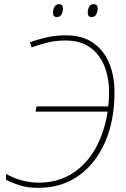

<svg xmlns="http://www.w3.org/2000/svg" viewBox="-20 -894 605 924"><path d="M164 10Q114 10 78.5 -1Q43 -12 9 -29V-57Q43 -38 83 -26.5Q123 -15 166 -15Q256 -15 325 -57.5Q394 -100 438 -177Q482 -254 498 -357H151L156 -382H501Q503 -398 504 -415Q505 -432 505 -448Q505 -522 481.5 -578.5Q458 -635 411.5 -667Q365 -699 295 -699Q245 -699 205.5 -688.5Q166 -678 132 -666L124 -690Q156 -703 201 -713.5Q246 -724 298 -724Q376 -724 428 -688Q480 -652 505.5 -590Q531 -528 531 -450Q531 -313 485.5 -209.5Q440 -106 358 -48Q276 10 164 10ZM421 -812Q402 -812 402 -833Q402 -846 408 -860Q414 -874 431 -874Q450 -874 450 -853Q450 -839 443.5 -825.5Q437 -812 421 -812ZM253 -812Q235 -812 235 -833Q235 -846 241.5 -860Q248 -874 264 -874Q283 -874 283 -853Q283 -839 276.5 -825.5Q270 -812 253 -812Z"/></svg>

Font: Noto Sans Disp Thin
Style: Italic
Weight: 100
Italic angle: -12°
Designer: Monotype Design Team
Foundry: Monotype Imaging Inc.
Version: Version 2.000;GOOG;noto-source:20170915:90ef993387c0